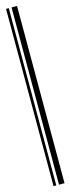

<svg xmlns="http://www.w3.org/2000/svg" viewBox="-122 -715 290 791"><g transform="rotate(-15 23.5 -319.0)"><path d="M0 58.6V-697.3H11.7V58.6ZM23.4 58.6V-697.3H46.9V58.6Z"/></g></svg>

Font: Libre Barcode EAN13 Text
Style: Regular
Weight: 400
Version: Version 1.008; ttfautohint (v1.8.3)